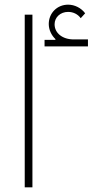

<svg xmlns="http://www.w3.org/2000/svg" viewBox="-20 -803 397 823"><path d="M171 -604H357V-634H296C248 -634 214 -661 214 -699C214 -729 239 -752 272 -752C294 -752 314 -742 326 -725L345 -746C328 -769 300 -783 272 -783C225 -783 189 -747 189 -700C189 -676 200 -652 218 -635L217 -632H171ZM86 0H119V-740H86Z"/></svg>

Font: IBM Plex Arabic ExtraLight
Style: Regular
Weight: 200
Designer: Mike Abbink, Paul van der Laan, Pieter van Rosmalen, Wael Morcos, Khajak Apelian
Foundry: Bold Monday
Version: Version 1.0